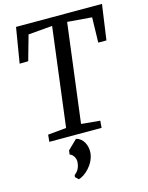

<svg xmlns="http://www.w3.org/2000/svg" viewBox="-146 -836 926 1199"><g transform="rotate(-15 317.0 -236.5)"><path d="M93.3 0H431.2L434.6 -45.4L313.5 -56.6L394.5 -694.8L552.7 -682.1L548.8 -519.5H601.6L633.8 -747.1H78.1L40.5 -519.5L96.2 -520.5L141.6 -681.6L297.4 -694.8L216.8 -56.6L97.7 -45.4ZM258.8 24.9 198.2 83.5 195.3 109.9C216.3 114.3 232.9 144.5 230.5 167.5C227.1 202.6 216.8 222.2 192.4 241.2L190.9 253.9L210.4 273.4C249 264.6 315.4 208 323.2 134.3C328.1 84.5 302.7 34.2 258.8 24.9Z"/></g></svg>

Font: Merriweather
Style: Italic
Weight: 400
Italic angle: -7.5°
Designer: Eben Sorkin
Foundry: Eben Sorkin
Version: Version 1.001